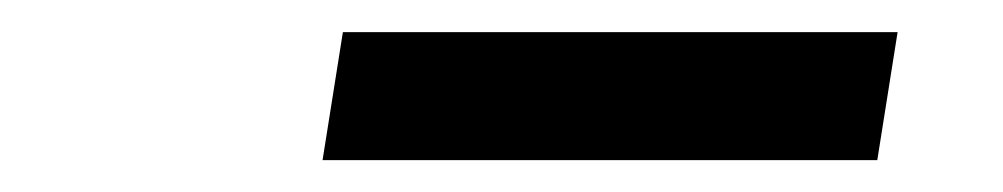

<svg xmlns="http://www.w3.org/2000/svg" viewBox="-20 -731 627 120"><path d="M528.3 -630.9H181.6L194.3 -710.9H541Z"/></svg>

Font: Roboto Mono
Style: Bold Italic
Weight: 700
Designer: Google
Version: Version 2.000985; 2015; ttfautohint (v1.3)